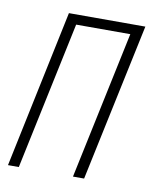

<svg xmlns="http://www.w3.org/2000/svg" viewBox="-65 -560 486 611"><g transform="rotate(10 178.5 -255.0)"><path d="M2 0 109 -510H356L248 0H212L313 -478H138L37 0Z"/></g></svg>

Font: Saira ExtraCondensed Thin
Style: Italic
Weight: 250
Width: 2
Italic angle: -12°
Designer: Hector Gatti with collaboration of the Omnibus-Type team
Foundry: Omnibus-Type
Version: Version 1.101